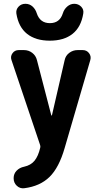

<svg xmlns="http://www.w3.org/2000/svg" viewBox="-20 -790 540 1037"><path d="M319.3 -717.8Q326.2 -740.2 343.3 -754.9Q360.4 -769.5 380.9 -769.5Q403.3 -769.5 418.5 -753.9Q433.6 -738.3 429.7 -716.8Q418 -643.6 371.6 -606.9Q325.2 -570.3 249 -570.3Q172.9 -570.3 126.5 -606.9Q80.1 -643.6 68.4 -716.8Q65.4 -738.3 80.1 -753.9Q94.7 -769.5 117.2 -769.5Q139.6 -769.5 155.8 -754.9Q171.9 -740.2 178.7 -717.8Q196.3 -665 249.5 -665Q302.7 -665 319.3 -717.8ZM426.8 -519.5Q448.2 -519.5 460.9 -502.9Q473.6 -486.3 467.8 -465.8L329.1 9.8Q298.8 115.2 247.6 165.5Q196.3 215.8 111.3 226.6Q87.9 229.5 70.8 213.4Q53.7 197.3 53.7 172.9V171.9Q53.7 148.4 69.8 131.8Q85.9 115.2 110.4 110.4Q146.5 102.5 166.5 78.1Q186.5 53.7 197.3 7.8Q199.2 -1 196.3 -7.8L42 -465.8Q35.2 -485.4 47.4 -502.4Q59.6 -519.5 81.1 -519.5H109.4Q134.8 -519.5 154.3 -504.4Q173.8 -489.3 179.7 -464.8L256.8 -168Q257.8 -166 259.3 -166Q260.7 -166 260.7 -168L329.1 -464.8Q334 -489.3 354 -504.4Q374 -519.5 399.4 -519.5Z"/></svg>

Font: Rounded Mgen+ 1m bold
Style: Bold
Weight: 700
Designer: [Source Han Sans]
Ryoko NISHIZUKA  (kana & ideographs); Paul D. Hunt (Latin, Greek & Cyrillic); Wenlong ZHANG  (bopomofo
Version: Version 1.059.20150602